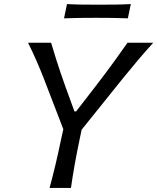

<svg xmlns="http://www.w3.org/2000/svg" viewBox="-20 -923 772 943"><path d="M223.5 0Q239.5 -59.5 252.5 -114.2Q265.5 -169 279.5 -236L291 -288.5L193 -543Q176.5 -585 159.5 -623.8Q142.5 -662.5 118 -713H231Q245.5 -665 256.2 -630.5Q267 -596 277.8 -565Q288.5 -534 301.5 -497L345.5 -376H354L444.5 -493Q474.5 -532 498.8 -564.2Q523 -596.5 548.2 -631.5Q573.5 -666.5 606 -713H732.5Q693 -669.5 657 -626.8Q621 -584 587.5 -543L381 -286L370.5 -236Q356.5 -169 346.8 -114.2Q337 -59.5 328.5 0ZM294.5 -833 309 -903Q344 -901 383.2 -900.5Q422.5 -900 465 -900Q508 -900 547.5 -900.5Q587 -901 622.5 -903L608 -833Q573 -834.5 533.8 -835Q494.5 -835.5 452 -835.5Q409 -835.5 369.5 -835Q330 -834.5 294.5 -833Z"/></svg>

Font: Commissioner Flair
Style: Italic
Weight: 400
Italic angle: -12°
Designer: Kostas Bartsokas
Foundry: Kostas Bartsokas
Version: Version 1.000; ttfautohint (v1.8.3)